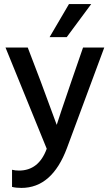

<svg xmlns="http://www.w3.org/2000/svg" viewBox="-20 -740 544 941"><path d="M308 -14Q235 181 85 181Q58 181 39 176V92Q55 96 73 96Q170 96 209 -11L7 -507H116L179 -342L258 -128Q267 -158 330 -342L387 -507H491ZM307 -558H223L318 -720H427Z"/></svg>

Font: Hind Siliguri Medium
Style: Regular
Weight: 500
Designer: Jyotish Sonowal
Foundry: Indian Type Foundry
Version: Version 1.001;PS 1.0;hotconv 1.0.86;makeotf.lib2.5.63406; tt